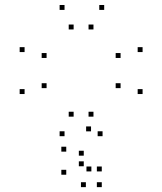

<svg xmlns="http://www.w3.org/2000/svg" viewBox="-20 -544 660 781"><path d="M397.2 10V-10H377.2V10ZM560 -161.5V-181.5H540V-161.5ZM560 -332.2V-352.2H540V-332.2ZM403.8 -503.7V-523.7H383.8V-503.7ZM242.5 -503.7V-523.7H222.5V-503.7ZM80 -332.2V-352.2H60V-332.2ZM80 -161.5V-181.5H60V-161.5ZM242.5 10V-10H222.5V10ZM169.5 -185.5V-205.5H149.5V-185.5ZM169.5 -308.2V-328.2H149.5V-308.2ZM279.5 -424.2V-444.2H259.5V-424.2ZM360.2 -424.2V-444.2H340.2V-424.2ZM470.5 -308.2V-328.2H450.5V-308.2ZM470.5 -185.5V-205.5H450.5V-185.5ZM360.2 -69.5V-89.5H340.2V-69.5ZM279.5 -69.5V-89.5H259.5V-69.5ZM249.5 166.7V146.7H229.5V166.7ZM329.3 217.2V197.2H309.3V217.2ZM394 217.2V197.2H374V217.2ZM394 153.3V133.3H374V153.3ZM351.7 153.3V133.3H331.7V153.3ZM320.7 132.3V112.3H300.7V132.3ZM320.7 89.2V69.2H300.7V89.2ZM397.2 10V-10H377.2V10ZM350.3 -9.7V-29.7H330.3V-9.7ZM249.5 72.8V52.8H229.5V72.8Z"/></svg>

Font: Monaspace Krypton Dots Var
Style: Regular
Weight: 400
Designer: Riley Cran and the Lettermatic Team
Version: Version 1.100 (Monaspace Krypton Dots)